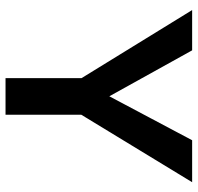

<svg xmlns="http://www.w3.org/2000/svg" viewBox="-30 -668 698 677"><g transform="rotate(90 318.5 -329.0)"><path d="M622 -658 384 -267V0H255V-268L15 -658H157L319 -366L474 -658Z"/></g></svg>

Font: EauTest
Style: Bold
Weight: 700
Designer: Christian Thalmann (Catharsis Fonts)
Version: Version 0.001;PS 000.001;hotconv 1.0.88;makeotf.lib2.5.64775